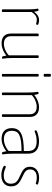

<svg xmlns="http://www.w3.org/2000/svg" viewBox="978 -1716 748 2743"><g transform="rotate(90 1351.5 -345.0)"><path d="M130 2Q122 2 118 -1Q114 -4 114 -10V-373Q114 -427 111.5 -454.5Q109 -482 106.5 -494Q104 -506 104 -511Q104 -514 106 -516Q108 -518 111 -519.5Q114 -521 118 -521.5Q122 -522 125 -522Q131 -522 134 -518.5Q137 -515 140.5 -501Q144 -487 149 -457Q163 -478 181 -494.5Q199 -511 221 -520.5Q243 -530 267 -530Q293 -530 314.5 -523Q336 -516 336 -508Q336 -505 335 -501.5Q334 -498 332 -494.5Q330 -491 328 -489Q326 -487 324 -487Q320 -487 301.5 -492Q283 -497 262 -497Q223 -497 195 -473Q167 -449 152 -423V-10Q152 -4 148 -1Q144 2 136 2Z M600 6Q532 6 496 -28.5Q460 -63 460 -128V-513Q460 -519 464 -522Q468 -525 477 -525H481Q490 -525 494 -522Q498 -519 498 -513V-128Q498 -79 526 -53Q554 -27 606 -27Q634 -27 664 -36Q694 -45 722.5 -61Q751 -77 771 -97V-513Q771 -519 775 -522Q779 -525 788 -525H792Q801 -525 805 -522Q809 -519 809 -513V-150Q809 -106 811.5 -76.5Q814 -47 816.5 -31.5Q819 -16 819 -12Q819 -9 818 -6.5Q817 -4 815 -2.5Q813 -1 810 -0.5Q807 0 803 0Q795 0 790.5 -3.5Q786 -7 783 -20.5Q780 -34 774 -63Q758 -48 730 -32Q702 -16 668.5 -5Q635 6 600 6Z M1053 2Q1045 2 1041 -1Q1037 -4 1037 -10V-513Q1037 -519 1041 -522Q1045 -525 1053 -525H1059Q1067 -525 1071 -522Q1075 -519 1075 -513V-10Q1075 -4 1071 -1Q1067 2 1059 2ZM1056 -595Q1045 -595 1040.5 -598Q1036 -601 1036 -607V-687Q1036 -692 1040.5 -695.5Q1045 -699 1056 -699Q1067 -699 1071.5 -696Q1076 -693 1076 -687V-607Q1076 -602 1071.5 -598.5Q1067 -595 1056 -595Z M1318 2Q1310 2 1306 -1Q1302 -4 1302 -10V-373Q1302 -427 1299.5 -454.5Q1297 -482 1294.5 -494Q1292 -506 1292 -511Q1292 -514 1294 -516Q1296 -518 1299 -519.5Q1302 -521 1306 -521.5Q1310 -522 1313 -522Q1319 -522 1322 -518.5Q1325 -515 1328.5 -502Q1332 -489 1337 -460Q1353 -476 1381 -491.5Q1409 -507 1443 -518Q1477 -529 1511 -529Q1557 -529 1588 -513.5Q1619 -498 1635 -468.5Q1651 -439 1651 -395V-10Q1651 -4 1647 -1Q1643 2 1634 2H1630Q1621 2 1617 -1Q1613 -4 1613 -10V-395Q1613 -445 1585.5 -470.5Q1558 -496 1505 -496Q1478 -496 1447.5 -487Q1417 -478 1389 -462.5Q1361 -447 1340 -426V-10Q1340 -4 1336 -1Q1332 2 1324 2Z M1967 6Q1890 6 1850.5 -31.5Q1811 -69 1811 -139Q1811 -185 1829 -218Q1847 -251 1885.5 -271.5Q1924 -292 1986.5 -302Q2049 -312 2138 -312V-374Q2138 -406 2127 -433.5Q2116 -461 2085.5 -478Q2055 -495 1998 -495Q1954 -495 1923.5 -487.5Q1893 -480 1875.5 -472.5Q1858 -465 1853 -465Q1851 -465 1849 -467Q1847 -469 1845.5 -472.5Q1844 -476 1843 -479.5Q1842 -483 1842 -485Q1842 -491 1857 -499Q1872 -507 1896 -513.5Q1920 -520 1947 -524.5Q1974 -529 1999 -529Q2045 -529 2078.5 -518.5Q2112 -508 2133.5 -488Q2155 -468 2165.5 -439Q2176 -410 2176 -373V-150Q2176 -106 2178.5 -76.5Q2181 -47 2183.5 -31.5Q2186 -16 2186 -12Q2186 -9 2185 -6.5Q2184 -4 2182 -2.5Q2180 -1 2177 -0.5Q2174 0 2170 0Q2162 0 2157.5 -3.5Q2153 -7 2150 -20.5Q2147 -34 2141 -63Q2125 -48 2097 -32Q2069 -16 2035.5 -5Q2002 6 1967 6ZM1973 -27Q2001 -27 2031 -36Q2061 -45 2089.5 -61Q2118 -77 2138 -97V-279Q2052 -279 1996 -271Q1940 -263 1907.5 -246Q1875 -229 1862 -203Q1849 -177 1849 -140Q1849 -85 1879.5 -56Q1910 -27 1973 -27Z M2484 9Q2455 9 2430.5 4Q2406 -1 2387.5 -8Q2369 -15 2358.5 -22Q2348 -29 2348 -33Q2348 -37 2350.5 -42Q2353 -47 2356.5 -51.5Q2360 -56 2362 -56Q2367 -56 2383.5 -48.5Q2400 -41 2426.5 -33Q2453 -25 2487 -25Q2543 -25 2574 -51.5Q2605 -78 2605 -124Q2605 -167 2588.5 -191.5Q2572 -216 2545 -231.5Q2518 -247 2486 -261Q2464 -271 2442 -282Q2420 -293 2402 -308.5Q2384 -324 2373.5 -345.5Q2363 -367 2363 -397Q2363 -439 2382.5 -468.5Q2402 -498 2437.5 -514Q2473 -530 2522 -530Q2540 -530 2557 -527.5Q2574 -525 2587.5 -521.5Q2601 -518 2609.5 -514Q2618 -510 2618 -506Q2618 -503 2615.5 -497Q2613 -491 2610 -486.5Q2607 -482 2604 -482Q2600 -482 2575 -489.5Q2550 -497 2516 -497Q2461 -497 2431 -471.5Q2401 -446 2401 -402Q2401 -369 2416.5 -349Q2432 -329 2457 -316Q2482 -303 2509 -290Q2538 -277 2562 -263Q2586 -249 2604.5 -231Q2623 -213 2633 -188.5Q2643 -164 2643 -129Q2643 -86 2623.5 -55Q2604 -24 2568.5 -7.5Q2533 9 2484 9Z"/></g></svg>

Font: Asap Thin
Style: Regular
Weight: 250
Designer: Pablo Cosgaya
Foundry: Omnibus-Type
Version: Version 3.001